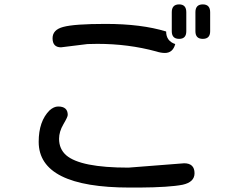

<svg xmlns="http://www.w3.org/2000/svg" viewBox="-20 -804 1040 865"><path d="M154.3 -165Q154.3 -257.8 203.1 -306.6Q222.7 -324.2 242.2 -324.2Q285.2 -324.2 285.2 -286.1Q285.2 -277.3 265.6 -244.1Q246.1 -210.9 246.1 -178.7Q246.1 -132.8 278.3 -104.5Q342.8 -48.8 558.6 -48.8L809.6 -68.4Q856.4 -68.4 856.4 -23.4Q856.4 16.6 802.7 28.3Q743.2 40 607.4 41H565.4Q154.3 41 154.3 -165ZM264.6 -682.6Q314.5 -696.3 456.1 -696.3Q617.2 -696.3 728.5 -662.1Q728.5 -619.1 769.5 -605.5Q758.8 -565.4 722.7 -565.4Q705.1 -565.4 683.6 -572.3Q558.6 -606.4 418.9 -606.4L374 -605.5L254.9 -590.8Q216.8 -590.8 216.8 -631.8Q216.8 -669.9 264.6 -682.6ZM753.9 -749Q753.9 -784.2 787.1 -784.2Q819.3 -784.2 819.3 -749V-663.1Q819.3 -628.9 787.1 -628.9Q753.9 -628.9 753.9 -663.1ZM860.4 -749Q860.4 -784.2 893.6 -784.2Q926.8 -784.2 926.8 -749V-663.1Q926.8 -628.9 893.6 -628.9Q860.4 -628.9 860.4 -663.1Z"/></svg>

Font: jf-openhuninn-2.0
Style: Regular
Weight: 400
Designer: [Kosugi Maru]
Designed by MOTOYA      

[Varela Round]
Joe Prince (Latin component); Avraham Cornfeld (Hebrew component)
Foundry: justfont CO.,LTD.
Version: 2.0